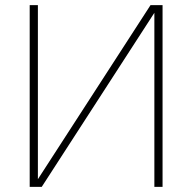

<svg xmlns="http://www.w3.org/2000/svg" viewBox="-20 -730 751 750"><path d="M615 0H583V-680L143 0H96V-710H128V-30L568 -710H615Z"/></svg>

Font: Geist Thin
Style: Regular
Weight: 400
Designer: Basement.studio, Andrés Briganti, Mateo Zaragoza
Foundry: Basement.studio, Vercel, Andrés Briganti, Guido Ferreyra, Mateo Zaragoza
Version: Version 1.401